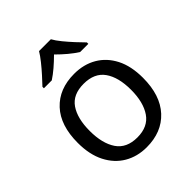

<svg xmlns="http://www.w3.org/2000/svg" viewBox="-214 -895 1033 1033"><g transform="rotate(-45 302.5 -378.0)"><path d="M551 -269Q551 -136 483.5 -63Q416 10 301 10Q230 10 174.5 -22.5Q119 -55 87 -117.5Q55 -180 55 -269Q55 -402 122 -474Q189 -546 304 -546Q377 -546 432.5 -513.5Q488 -481 519.5 -419.5Q551 -358 551 -269ZM146 -269Q146 -174 183.5 -118.5Q221 -63 303 -63Q384 -63 422 -118.5Q460 -174 460 -269Q460 -364 422 -418Q384 -472 302 -472Q220 -472 183 -418Q146 -364 146 -269ZM347 -766Q359 -744 381.5 -716.5Q404 -689 428.5 -662.5Q453 -636 472 -617V-606H410Q384 -622 356 -645.5Q328 -669 301 -696Q274 -669 247 -646Q220 -623 194 -606H134V-617Q153 -637 176.5 -663Q200 -689 222 -716.5Q244 -744 257 -766Z"/></g></svg>

Font: Noto Sans Hanifi Rohingya
Style: Regular
Weight: 400
Designer: Monotype Design Team and DaltonMaag
Foundry: Google LLC
Version: Version 2.101